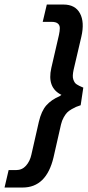

<svg xmlns="http://www.w3.org/2000/svg" viewBox="-68 -754 390 850"><path d="M-47.9 76.2 -29.8 -1H2.9Q29.8 -1 47.1 -20.5Q64.5 -40 70.8 -68.8L104 -214.8Q115.2 -262.7 137.2 -287.6Q159.2 -312.5 195.8 -328.1L204.1 -334Q139.2 -365.7 159.2 -453.1L192.9 -599.1Q196.8 -616.7 196.8 -629.6Q196.8 -642.6 188 -649.9Q179.2 -657.2 161.1 -657.2H121.1L139.2 -733.9H212.9Q265.1 -733.9 286.1 -694.8Q307.1 -655.8 292 -590.8L257.8 -444.8Q254.9 -431.2 254.4 -420.4Q253.9 -409.7 256.6 -402.1Q259.3 -394.5 262.5 -389.4Q265.6 -384.3 272.2 -380.1Q278.8 -376 283.4 -373.8Q288.1 -371.6 295.9 -368.2Q299.3 -366.7 300.8 -366.2L289.1 -288.1Q274.9 -283.2 268.8 -280.8Q262.7 -278.3 249.5 -270.8Q236.3 -263.2 229 -255.6Q221.7 -248 213.9 -234.1Q206.1 -220.2 202.1 -203.1L168.9 -57.1Q137.2 76.2 32.2 76.2Z"/></svg>

Font: HK Grotesk Legacy
Style: Bold Italic
Weight: 700
Italic angle: -13°
Designer: Alfredo Marco Pradil
Foundry: Hanken Design Co.
Version: Version 2.022;PS 002.022;hotconv 1.0.88;makeotf.lib2.5.64775